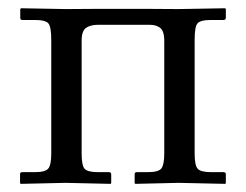

<svg xmlns="http://www.w3.org/2000/svg" viewBox="-20 -451 604 472"><path d="M106 -352.5Q106 -384.8 99.1 -393.3Q92.3 -401.9 65.4 -401.9H35.2Q29.8 -401.9 29.8 -406.7V-428.7L31.7 -430.7L142.1 -428.7L216.8 -429.2H343.3L418.9 -428.7L533.7 -430.7L535.2 -428.7V-407.7Q535.2 -401.9 529.3 -401.9H499Q472.2 -401.9 465.3 -393.3Q458.5 -384.8 458.5 -353.5V-73.7Q458.5 -44.9 465.8 -36.4Q473.1 -27.8 499 -27.8H529.3Q535.2 -27.8 535.2 -22.5V-1L533.7 1L418.9 -1.5L312.5 1L311 -1V-22.9Q311 -27.8 316.4 -27.8H343.3Q369.6 -27.8 376.7 -36.9Q383.8 -45.9 383.8 -73.7V-351.1Q383.8 -364.3 380.6 -372.6Q377.4 -380.9 370.8 -384.5Q364.3 -388.2 358.4 -389.2Q352.5 -390.1 343.3 -390.1H221.7Q202.6 -390.1 191.7 -382.6Q180.7 -375 180.7 -351.1V-73.7Q180.7 -44.9 187.7 -36.4Q194.8 -27.8 221.2 -27.8H247.6Q253.4 -27.8 253.4 -22.5V-1L252 1L141.1 -1.5L30.8 1L29.3 -1V-22.9Q29.3 -27.8 34.7 -27.8H65.4Q91.8 -27.8 98.9 -36.9Q106 -45.9 106 -73.7Z"/></svg>

Font: Libertinage
Style: f
Weight: 400
Designer: OSP
Foundry: OSP
Version: Version 1.0; 2008; OFL relea